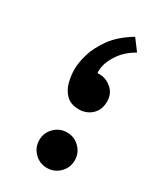

<svg xmlns="http://www.w3.org/2000/svg" viewBox="-125 -496 456 544"><g transform="rotate(30 102.5 -223.5)"><path d="M122 0Q98 0 81 -17Q64 -34 64 -58Q64 -82 81 -99Q98 -116 122 -116Q146 -116 163 -99Q180 -82 180 -58Q180 -34 163 -17Q146 0 122 0ZM180 -411Q150 -394 133 -369.5Q116 -345 112.5 -322.5Q109 -300 118 -288L89 -292Q102 -306 122.5 -304.5Q143 -303 159.5 -288Q176 -273 176 -248Q176 -221 159 -205Q142 -189 117 -189Q91 -189 76 -203.5Q61 -218 55.5 -239.5Q50 -261 50 -282Q50 -302 58 -330.5Q66 -359 88 -390Q110 -421 153 -447Z"/></g></svg>

Font: Reem Kufi Fun
Style: Regular
Weight: 400
Designer: Khaled Hosny
Version: Version 1.005